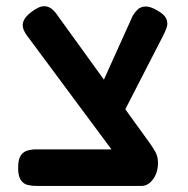

<svg xmlns="http://www.w3.org/2000/svg" viewBox="-20 -606 622 635"><path d="M444 9 359 -98 68 -490Q51 -514 56.5 -532.5Q62 -551 86 -568Q109 -585 124 -585.5Q139 -586 150.5 -577Q162 -568 171 -554L457 -158Q469 -142 478 -129Q487 -116 493 -105Q502 -90 502.5 -69.5Q503 -49 496 -31Q489 -13 475.5 -1.5Q462 10 444 9ZM101 9Q85 9 71 5.5Q57 2 48.5 -11Q40 -24 40 -51Q40 -79 48.5 -91.5Q57 -104 70.5 -108Q84 -112 100 -112H448L451 9ZM372 -201 290 -268 419 -554Q427 -567 436.5 -575.5Q446 -584 461.5 -584.5Q477 -585 501 -571Q524 -558 530 -544Q536 -530 531.5 -516Q527 -502 519 -487Z"/></svg>

Font: Fredoka Light Medium
Style: Regular
Weight: 500
Version: Version 2.001